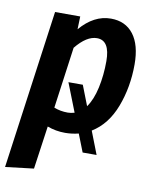

<svg xmlns="http://www.w3.org/2000/svg" viewBox="-94 -609 709 894"><g transform="rotate(10 261.0 -162.0)"><path d="M360 -16 402 92H336L303 8Q271 16 239 16Q195 16 155 1L126 205L-8 221L96 -530H215L213 -469Q278 -545 358 -545Q427 -545 465 -495.5Q503 -446 503 -354Q503 -246 467.5 -153Q432 -60 360 -16ZM267 -84 214 -219H282L319 -124Q345 -160 358 -219.5Q371 -279 371 -346Q371 -444 310 -444Q261 -444 210 -381L170 -91Q200 -79 235 -79Q250 -79 267 -84Z"/></g></svg>

Font: Fira Sans Condensed SemiBold
Style: Italic
Weight: 600
Width: 3
Italic angle: -8°
Designer: bBox Type GmbH & Carrois Corporate GbR & Edenspiekermann AG
Foundry: bBox Type GmbH & Carrois Corporate GbR & Edenspiekermann AG
Version: Version 4.301